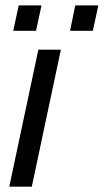

<svg xmlns="http://www.w3.org/2000/svg" viewBox="-20 -696 387 716"><path d="M123 -510.7H207L98.6 0H14.6ZM260.7 -675.8H346.7L326.2 -581.1H241.2ZM49.8 -675.8H134.8L114.3 -581.1H29.3Z"/></svg>

Font: Dinish Expanded
Style: Italic
Weight: 400
Width: 7
Italic angle: -12°
Designer: Charles Nix
Foundry: Playbeing
Version: Version 2.005; ttfautohint (v1.8.3)